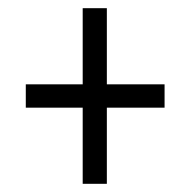

<svg xmlns="http://www.w3.org/2000/svg" viewBox="-20 -592 465 469"><path d="M182 -143V-329H43V-386H182V-572H241V-386H382V-329H241V-143Z"/></svg>

Font: Noto Serif Lao ExtraCondensed
Style: Regular
Weight: 400
Width: 2
Designer: Monotype Design Team
Foundry: Monotype Imaging Inc.
Version: Version 2.003; ttfautohint (v1.8.4.7-5d5b)